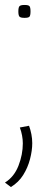

<svg xmlns="http://www.w3.org/2000/svg" viewBox="-21 -553 196 774"><path d="M59 -39 96 -46Q102 -30 105.5 -12Q109 6 109 24Q109 54 100 88.5Q91 123 72.5 152.5Q54 182 23 201L-1 183Q36 160 53.5 115Q71 70 71 25Q71 10 68 -6.5Q65 -23 59 -39ZM53 -507Q53 -523 57.5 -528Q62 -533 78 -533Q94 -533 98 -528Q102 -523 102 -507Q102 -491 98 -486Q94 -481 78 -481Q62 -481 57.5 -486Q53 -491 53 -507Z"/></svg>

Font: Georama ExtraCondensed Thin ExtraLight
Style: Regular
Weight: 250
Version: Version 1.001